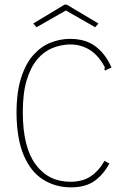

<svg xmlns="http://www.w3.org/2000/svg" viewBox="-20 -795 540 825"><path d="M285 10Q218 10 165 -23.5Q112 -57 82 -127.5Q52 -198 51 -308Q51 -400 71 -461.5Q91 -523 124 -559.5Q157 -596 198 -612Q239 -628 281 -628Q349 -628 392 -594.5Q435 -561 459 -505L438 -495L431 -492L428 -498Q432 -503 429 -509Q426 -515 417 -529Q391 -568 355.5 -586.5Q320 -605 279 -604Q241 -603 205 -588.5Q169 -574 140.5 -540.5Q112 -507 95 -451.5Q78 -396 78 -313Q78 -163 133 -88.5Q188 -14 282 -14Q335 -14 370 -37.5Q405 -61 429 -104L450 -92Q422 -42 384 -16Q346 10 285 10ZM137 -678 123 -694 257 -775H267L403 -694L389 -678L263 -750Z"/></svg>

Font: Inconsolata ExtraLight
Style: Regular
Weight: 200
Monospace: yes
Designer: Raph Levien, Cyreal, Brenton Simpson
Foundry: Raph Levien, Cyreal, Google
Version: Version 3.001; ttfautohint (v1.8.2.53-6de2)